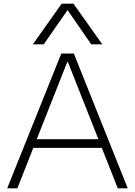

<svg xmlns="http://www.w3.org/2000/svg" viewBox="-20 -1020 731 1040"><path d="M19 0 312 -730H380L672 0H618L347 -686H345L74 0ZM138 -219V-266H553V-219ZM158 -780 314 -1000H378L534 -780H474L347 -964H345L217 -780Z"/></svg>

Font: M PLUS 1 Thin Light
Style: Regular
Weight: 300
Version: Version 1.001